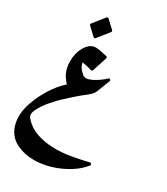

<svg xmlns="http://www.w3.org/2000/svg" viewBox="-289 -973 1254 1442"><g transform="rotate(30 338.0 -252.0)"><path d="M43.9 -68.4Q74.7 -130.9 110.8 -180.7Q147 -230.5 186 -264.2Q181.6 -269.5 176.5 -275.6Q171.4 -281.7 166 -289.1L166.5 -288.6Q148.4 -310.5 137.7 -335.4Q127 -360.4 123 -388.2Q120.1 -409.2 120.1 -431.6Q120.1 -461.4 127 -493.2Q133.3 -517.6 143.6 -539.3Q153.8 -561 168 -578.1Q197.8 -613.8 239.3 -613.8Q260.3 -612.8 279.3 -609.1Q298.3 -605.5 317.4 -601.1L335.9 -596.7Q341.3 -595.7 343.8 -591.3Q346.2 -586.9 344.2 -581.5L303.7 -456.1Q302.2 -451.7 297.9 -449.5Q293.5 -447.3 289.1 -448.7Q247.1 -461.4 205.6 -467.3Q208 -456.1 211.4 -446.3Q214.8 -436.5 219.2 -429.2L218.8 -429.7Q231 -410.2 255.4 -389.2Q268.6 -377 288.1 -377Q306.6 -377 333.5 -389.6V-389.2Q362.3 -403.8 387.2 -421.1Q412.1 -438.5 434.1 -459.5Q437.5 -462.9 441.4 -462.9Q445.3 -462.9 448.2 -460.7Q451.2 -458.5 452.6 -454.8Q454.1 -451.2 452.6 -446.8L409.2 -335Q403.3 -319.8 390.4 -305.2Q377.4 -290.5 357.4 -274.9Q338.9 -260.7 322.5 -247.6Q306.2 -234.4 292 -221.7H292.5Q285.6 -216.3 276.4 -208Q267.1 -199.7 255.4 -189L225.1 -161.1V-161.6Q201.7 -140.6 179.7 -117.7Q157.7 -94.7 136.7 -69.8Q96.2 -22 73.2 27.3Q64 46.4 64 63Q64 72.3 67.4 80.3Q70.8 88.4 76.7 95.7Q124.5 149.4 189 171.4Q255.4 194.3 329.6 196.8Q335.9 197.3 342 197.3Q348.1 197.3 354.5 197.3Q414.6 197.3 477.5 187Q517.1 180.2 551.3 173.3Q585.4 166.5 615.7 158.7Q625 155.8 630.4 155.8Q638.2 155.8 641.1 159.7Q644 163.6 644 168.5Q644 170.9 643.6 173.3Q643.1 175.8 640.1 178.2L640.6 177.2Q580.6 250.5 480 296.9H480.5Q382.3 343.3 282.2 349.6Q274.9 350.1 267.6 350.3Q260.3 350.6 253.4 350.6Q171.9 350.6 102.1 316.4Q61.5 296.4 35.2 261.2Q8.8 226.1 -1.5 175.8Q-6.8 150.4 -6.8 121.1Q-6.8 79.1 6.6 31Q20 -17.1 43.9 -68.4ZM276.9 -787.6Q279.8 -784.2 280.3 -780Q280.8 -775.9 278.3 -772Q258.3 -747.1 238.8 -722.7Q219.2 -698.2 199.7 -673.8Q196.3 -669.9 191.4 -669.7Q186.5 -669.4 182.6 -672.9L115.7 -735.8Q112.3 -739.3 111.8 -743.4Q111.3 -747.6 114.3 -751Q125.5 -765.1 136.5 -779.1Q147.5 -793 158.7 -806.6Q167 -817.4 175.5 -827.6Q184.1 -837.9 192.4 -849.1Q195.8 -853 200.9 -853.5Q206.1 -854 210 -850.6Z"/></g></svg>

Font: Aref Ruqaa
Style: Bold
Weight: 700
Designer: Abdullah Aref
Version: Version 1.002